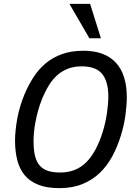

<svg xmlns="http://www.w3.org/2000/svg" viewBox="-20 -950 693 984"><path d="M284.2 14.2Q219.7 14.2 176.3 -3.2Q132.8 -20.5 106.4 -52.2Q80.1 -84 68.6 -128.9Q57.1 -173.8 57.1 -229Q57.1 -254.9 60.1 -283.9Q63 -313 68.8 -343.8Q74.7 -374.5 84 -406Q93.3 -437.5 106 -467.8Q125.5 -513.7 151.6 -554.2Q177.7 -594.7 213.6 -625Q249.5 -655.3 297.4 -672.6Q345.2 -689.9 408.2 -689.9Q516.6 -689.9 573.2 -629.4Q629.9 -568.8 629.9 -451.2Q629.9 -412.6 623 -360.8Q616.2 -309.1 599.1 -253.9Q581.5 -197.3 555.2 -148.4Q528.8 -99.6 491 -63.5Q453.1 -27.3 402.1 -6.6Q351.1 14.2 284.2 14.2ZM151.9 -227.1Q151.9 -182.1 159.4 -151.4Q167 -120.6 183.6 -101.6Q200.2 -82.5 226.3 -74.2Q252.4 -65.9 289.1 -65.9Q368.7 -65.9 421.1 -117.4Q473.6 -168.9 506.8 -274.9Q514.2 -298.8 519.5 -323.5Q524.9 -348.1 528.3 -371.6Q531.7 -395 533.4 -416Q535.2 -437 535.2 -454.1Q535.2 -532.7 503.4 -571.3Q471.7 -609.9 398.9 -609.9Q359.4 -609.9 328.6 -598.1Q297.9 -586.4 273.4 -564.7Q249 -543 230 -511.7Q210.9 -480.5 194.8 -440.9Q183.6 -413.1 175.5 -383.8Q167.5 -354.5 162.1 -326.7Q156.7 -298.8 154.3 -273.2Q151.9 -247.6 151.9 -227.1ZM438 -753.9 335.9 -930.2H441.9L497.1 -753.9Z"/></svg>

Font: Lorenzo Sans
Style: Italic
Weight: 400
Italic angle: -12°
Foundry: Intel Corporation
Version: Version 1.00; ttfautohint (v1.5)